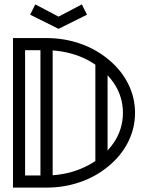

<svg xmlns="http://www.w3.org/2000/svg" viewBox="-20 -854 674 874"><path d="M164.1 -55.2V-625.5H94.2V-55.2ZM469.7 -168.9Q484.4 -185.1 497.1 -203.1Q539.6 -265.6 539.6 -340.3Q539.6 -415 497.1 -477.5Q484.4 -495.6 469.7 -511.7ZM414.1 -559.6Q398.9 -569.8 382.3 -579.1Q310.1 -617.7 219.7 -624.5V-56.2Q310.1 -63 382.3 -102.1Q398.9 -110.8 414.1 -121.1ZM191.9 0H39.1V-680.7H191.9Q272 -680.7 344.7 -655.5Q417.5 -630.4 475.3 -582Q533.2 -533.7 564 -471.4Q594.7 -409.2 594.7 -340.3Q594.7 -271.5 564 -209.2Q533.2 -147 475.3 -98.6Q417.5 -50.3 344.7 -25.1Q272 0 191.9 0ZM246.6 -722.7 117.2 -787.1 140.6 -834 246.6 -778.3 352.5 -834 376 -787.1Z"/></svg>

Font: X Company
Style: Regular
Weight: 400
Designer: GGBotNet
Foundry: GGBotNet
Version: 0.90